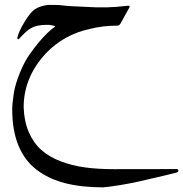

<svg xmlns="http://www.w3.org/2000/svg" viewBox="-20 -352 767 804"><path d="M412.1 432.6Q320.8 432.6 252 414.8Q183.1 397 133.1 358.6Q83 320.3 57.1 257.1Q31.2 193.8 31.2 106.4Q31.2 80.6 38.1 36.6Q43.9 0.5 63.7 -48.1Q83.5 -96.7 106 -127Q123 -151.4 142.1 -174.3Q179.7 -219.2 209 -239.3Q210.4 -240.2 210.4 -241.2Q210.4 -244.6 185.1 -248H176.3Q130.9 -248 108.4 -232.9Q94.7 -227.1 60.1 -189.9Q57.6 -187.5 55.7 -187.5Q52.7 -187.5 52.7 -191.4V-194.8Q58.1 -219.7 82.8 -260.3Q107.4 -300.8 125.5 -313Q146 -326.7 181.2 -331.5Q193.4 -331.5 207.8 -331.3Q222.2 -331.1 224.6 -331.1Q227.5 -330.6 241.9 -329.3Q256.3 -328.1 268.1 -326.7L381.3 -321.3H427.7L466.8 -323.2L517.1 -328.1H518.1Q522.9 -328.1 522.9 -324.7Q522.9 -324.2 521 -319.3L484.9 -253.9Q479.5 -244.6 471.2 -244.6H470.2Q410.2 -244.6 356.9 -231Q247.6 -207.5 172.4 -128.9Q79.1 -28.8 79.1 97.7Q81.1 156.7 100.8 201.9Q120.6 247.1 153.3 276.1Q186 305.2 234.1 323.5Q282.2 341.8 336.2 349.1Q390.1 356.4 457 356.4L719.7 356Q725.6 356 727.1 361.8Q727.1 368.2 719.7 370.6Q713.4 372.6 679.9 380.4Q646.5 388.2 608.2 397.2Q569.8 406.2 563 407.7Q480.5 425.8 412.1 432.6Z"/></svg>

Font: Noon
Style: Regular
Weight: 400
Designer: Mohammad Saleh Souzanchi
Foundry: Farsi Font Store
Version: Version 0.09